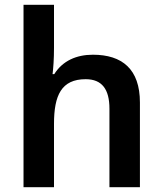

<svg xmlns="http://www.w3.org/2000/svg" viewBox="-20 -780 678 800"><path d="M205 -581V-760H78V0H205V-264C205 -383 236 -450 337 -450C405 -450 436 -408 436 -327V0H563V-353C563 -492 489 -552 367 -552C299 -552 241 -527 206 -471H199C202 -495 205 -533 205 -581Z"/></svg>

Font: Noto Sans Lao SemiBold
Style: Regular
Weight: 600
Designer: Monotype Design Team
Foundry: Monotype Imaging Inc.
Version: Version 2.003